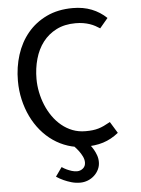

<svg xmlns="http://www.w3.org/2000/svg" viewBox="-62 -806 775 1058"><g transform="rotate(-5 325.0 -277.0)"><path d="M568.5 -52Q548 -35.5 527 -24Q506 -12.5 483 -5.2Q460 2 434.5 5.2Q409 8.5 379.5 8.5Q331.5 8.5 288 -5.8Q244.5 -20 207.2 -45.8Q170 -71.5 140 -107.5Q110 -143.5 89 -187.2Q68 -231 56.5 -281Q45 -331 45 -385Q45 -460.5 66.5 -528.2Q88 -596 130.5 -647.2Q173 -698.5 235.8 -728.5Q298.5 -758.5 381 -758.5Q438.5 -758.5 484.8 -740.2Q531 -722 567 -687.5L522 -634Q510 -642 496.5 -649.2Q483 -656.5 466.8 -662Q450.5 -667.5 431.2 -670.8Q412 -674 389 -674Q328 -674 282.8 -651Q237.5 -628 207.5 -588.8Q177.5 -549.5 162.8 -497.2Q148 -445 148 -386.5Q148 -350 155.5 -313Q163 -276 177.2 -241.5Q191.5 -207 212.5 -177Q233.5 -147 260.8 -124.5Q288 -102 321 -89.2Q354 -76.5 392.5 -76.5Q415 -76.5 432 -78.5Q449 -80.5 464.2 -85Q479.5 -89.5 495 -96.8Q510.5 -104 530 -115ZM409 0Q420.5 13.5 429.5 29.5Q437.5 43 444 61Q450.5 79 450.5 99Q450.5 121 441.2 140Q432 159 416.5 173.2Q401 187.5 380.8 195.5Q360.5 203.5 338.5 203.5Q313.5 203.5 290.2 196.8Q267 190 248.5 181.5Q227 172 208 159L243.5 109Q256.5 118 270.5 124.5Q282.5 130 297.2 134.8Q312 139.5 326.5 139.5Q345 139.5 359.5 127.5Q374 115.5 374 94.5Q374 78 365.8 61.2Q357.5 44.5 347.5 31Q335.5 15 321 0Z"/></g></svg>

Font: B612 Mono
Style: Regular
Weight: 400
Version: Version 1.005